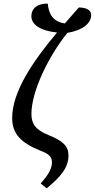

<svg xmlns="http://www.w3.org/2000/svg" viewBox="-20 -824 522 1057"><path d="M237 213C314 149 357 99 357 32C357 -18 328 -48 248 -80C175 -109 153 -143 153 -197C153 -324 251 -520 351 -643C442 -659 480 -698 482 -739C483 -765 462 -782 414 -783C388 -754 362 -724 337 -695C269 -705 248 -750 243 -804C204 -805 158 -792 153 -741C148 -689 204 -654 294 -645C155 -480 47 -315 47 -174C47 -89 93 -38 204 6C249 23 266 40 266 68C266 101 252 132 204 186Z"/></svg>

Font: Noto Serif Condensed Medium
Style: Italic
Weight: 500
Width: 3
Italic angle: -12°
Designer: Monotype Design Team
Foundry: Monotype Imaging Inc.
Version: Version 2.013